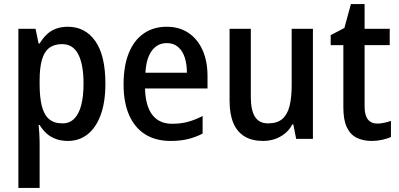

<svg xmlns="http://www.w3.org/2000/svg" viewBox="-20 -680 1954 940"><path d="M312 -549Q397 -549 446.5 -479Q496 -409 496 -270Q496 -180 473 -117.5Q450 -55 409 -22.5Q368 10 312 10Q279 10 252.5 0Q226 -10 207 -27.5Q188 -45 174 -68H169Q171 -48 172.5 -25.5Q174 -3 174 15V240H70V-539H154L169 -467H174Q189 -492 208 -510.5Q227 -529 253 -539Q279 -549 312 -549ZM284 -464Q245 -464 220.5 -445Q196 -426 185 -386.5Q174 -347 174 -287V-268Q174 -205 184.5 -162Q195 -119 219.5 -97.5Q244 -76 286 -76Q321 -76 344 -99.5Q367 -123 378 -166.5Q389 -210 389 -271Q389 -363 363.5 -413.5Q338 -464 284 -464Z M796 -549Q859 -549 903.5 -518.5Q948 -488 972 -434Q996 -380 996 -307V-247H690Q692 -162 725.5 -118Q759 -74 823 -74Q865 -74 900 -83.5Q935 -93 972 -112V-26Q937 -8 900 1Q863 10 815 10Q742 10 690.5 -22.5Q639 -55 612 -117Q585 -179 585 -266Q585 -357 610.5 -420Q636 -483 683.5 -516Q731 -549 796 -549ZM797 -469Q751 -469 723.5 -432Q696 -395 692 -324H895Q895 -366 884.5 -398.5Q874 -431 852 -450Q830 -469 797 -469Z M1512 -539V0H1430L1416 -71H1411Q1397 -44 1374.5 -26Q1352 -8 1325 1Q1298 10 1268 10Q1214 10 1177.5 -12Q1141 -34 1122.5 -77.5Q1104 -121 1104 -187V-539H1208V-205Q1208 -140 1228.5 -108Q1249 -76 1292 -76Q1337 -76 1362 -97.5Q1387 -119 1397.5 -160.5Q1408 -202 1408 -263V-539Z M1827 -75Q1844 -75 1861.5 -79Q1879 -83 1894 -88V-9Q1876 -1 1851 4.5Q1826 10 1799 10Q1758 10 1726.5 -5.5Q1695 -21 1678 -57Q1661 -93 1661 -154V-459H1599V-508L1666 -543L1698 -660H1765V-539H1888V-459H1765V-158Q1765 -116 1781 -95.5Q1797 -75 1827 -75Z"/></svg>

Font: Noto Sans Display SemiCondensed Medium
Style: Regular
Weight: 500
Width: 4
Designer: Monotype Design Team
Foundry: Monotype Imaging Inc.
Version: Version 2.003